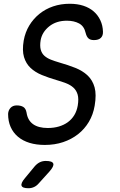

<svg xmlns="http://www.w3.org/2000/svg" viewBox="-20 -760 640 1020"><path d="M435 -585Q427 -621 400 -635.5Q373 -650 335 -650Q279 -650 241.5 -620Q204 -590 196 -547Q191 -516 196.5 -496Q202 -476 216 -463.5Q230 -451 250.5 -443Q271 -435 295 -428Q341 -415 380 -399.5Q419 -384 445.5 -359Q472 -334 482.5 -296Q493 -258 483 -199Q475 -151 452 -112.5Q429 -74 394.5 -47Q360 -20 315.5 -5Q271 10 218 10Q173 10 137 -1Q101 -12 75.5 -33.5Q50 -55 36.5 -85.5Q23 -116 23 -155Q24 -174 36 -187Q48 -200 69 -200Q90 -200 103.5 -192Q117 -184 121 -162Q127 -121 155.5 -100.5Q184 -80 234 -80Q266 -80 293 -88Q320 -96 340.5 -111Q361 -126 374.5 -148Q388 -170 393 -199Q399 -235 392.5 -257.5Q386 -280 370 -294.5Q354 -309 330.5 -318Q307 -327 279 -335Q238 -347 202.5 -361.5Q167 -376 142.5 -399Q118 -422 107.5 -457Q97 -492 106 -545Q114 -589 135.5 -624.5Q157 -660 189 -686Q221 -712 262 -726Q303 -740 350 -740Q391 -740 423 -729.5Q455 -719 477.5 -699.5Q500 -680 513 -652.5Q526 -625 527 -592Q528 -571 516 -559Q504 -547 479 -547Q460 -547 450 -556Q440 -565 435 -585ZM112 187 164 124Q177 109 191.5 102Q206 95 223 95Q258 95 263 109Q268 123 242 152L186 214Q175 227 161 233.5Q147 240 131 240Q99 240 94.5 226.5Q90 213 112 187Z"/></svg>

Font: Maple Mono NL
Style: Italic
Weight: 400
Italic angle: -10°
Monospace: yes
Designer: subframe7536
Version: Version 7.000